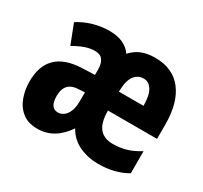

<svg xmlns="http://www.w3.org/2000/svg" viewBox="-122 -728 958 905"><g transform="rotate(30 357.0 -275.0)"><path d="M486 -558Q583 -558 633.5 -492.5Q684 -427 684 -310V-231H417Q417 -166 441.5 -136Q466 -106 514 -106Q554 -106 587.5 -116Q621 -126 658 -149V-29Q593 10 502 10Q446 10 398.5 -12Q351 -34 325 -81Q264 10 171 10Q120 10 88.5 -15Q57 -40 42.5 -80.5Q28 -121 28 -165Q28 -335 208 -343L280 -346V-376Q280 -407 267 -425.5Q254 -444 224 -444Q199 -444 172.5 -435Q146 -426 111 -406L70 -512Q106 -535 149 -547.5Q192 -560 237 -560Q321 -560 358 -506Q381 -532 412 -545Q443 -558 486 -558ZM488 -446Q457 -446 437.5 -420Q418 -394 417 -334H551Q551 -390 534 -418Q517 -446 488 -446ZM246 -249Q173 -246 173 -170Q173 -105 216 -105Q244 -105 262 -131Q280 -157 280 -201V-251Z"/></g></svg>

Font: Noto Sans Malayalam ExtraCondensed ExtraBold
Style: Regular
Weight: 800
Width: 2
Designer: Jelle Bosma - Monotype Design Team
Foundry: Monotype Imaging Inc.
Version: Version 2.104; ttfautohint (v1.8.4.7-5d5b)